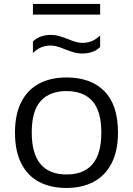

<svg xmlns="http://www.w3.org/2000/svg" viewBox="-20 -944 675 974"><path d="M56 -271.5Q56 -364 88 -426.5Q120 -489 178.5 -520Q237 -551 317.5 -551Q441 -551 509.8 -481.2Q578.5 -411.5 578.5 -271.5Q578.5 -179 546.2 -116Q514 -53 455.2 -21.8Q396.5 9.5 317.5 9.5Q237.5 9.5 179 -21Q120.5 -51.5 88.2 -114.5Q56 -177.5 56 -271.5ZM494 -270.5Q494 -381.5 448.2 -431.8Q402.5 -482 317.5 -482Q232.5 -482 186.8 -432Q141 -382 141 -272Q141 -59 317.5 -59Q494 -59 494 -270.5ZM309.5 -694Q286.5 -703.5 270 -708.2Q253.5 -713 237.5 -713Q211 -713 189.2 -704Q167.5 -695 147 -675V-733.5Q181 -767 239 -767Q260 -767 279 -761.5Q298 -756 325.5 -745.5Q348.5 -736 365 -731.2Q381.5 -726.5 397.5 -726.5Q424 -726.5 445.8 -735.5Q467.5 -744.5 488 -764V-705.5Q454.5 -672.5 396 -672.5Q375 -672.5 356 -678Q337 -683.5 309.5 -694ZM147 -870V-924H488V-870Z"/></svg>

Font: Encode Sans Expanded
Style: Regular
Weight: 400
Width: 7
Designer: Multiple Designers
Foundry: Impallari Type
Version: Version 2.000